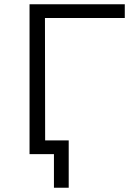

<svg xmlns="http://www.w3.org/2000/svg" viewBox="-20 -720 612 897"><path d="M118 0V-700H563V-636H171L190 -655L191 0ZM232 157V-20L252 0H118V-64H301V157Z"/></svg>

Font: MOST Montserrat
Style: Regular
Weight: 400
Designer: Julieta Ulanovsky
Foundry: Julieta Ulanovsky
Version: Version 8.000;March 11, 2024;FontCreator 15.0.0.2926 64-bit